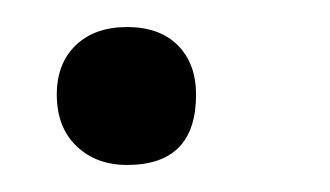

<svg xmlns="http://www.w3.org/2000/svg" viewBox="-20 -113 244 142"><path d="M74 9Q51 9 36.5 -5Q22 -19 22 -43Q22 -66 36 -79.5Q50 -93 74 -93Q98 -93 111.5 -79.5Q125 -66 125 -43Q125 9 74 9Z"/></svg>

Font: Cormorant SemiBold
Style: Italic
Weight: 600
Italic angle: -10°
Designer: Christian Thalmann (Catharsis Fonts)
Foundry: Catharsis Fonts
Version: Version 4.000